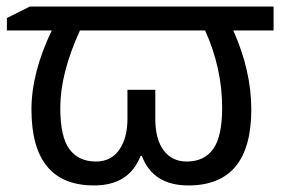

<svg xmlns="http://www.w3.org/2000/svg" viewBox="-20 -556 876 586"><path d="M815 -536V-463H692Q747 -340 747 -222Q747 10 555 10Q447 10 413 -80H409Q374 10 267 10Q76 10 76 -222Q76 -334 138 -463H1V-501L71 -536ZM606 -463H224Q164 -332 164 -227Q164 -138 192 -100.5Q220 -63 273 -63Q319 -63 344 -99Q369 -135 369 -193V-282H454V-193Q454 -131 479.5 -97Q505 -63 550 -63Q603 -63 630.5 -101Q658 -139 658 -227Q658 -348 606 -463Z"/></svg>

Font: Advent Sans Logo
Style: Regular
Weight: 400
Designer: Types & Symbols
Foundry: Types & Symbols
Version: Version 1.002